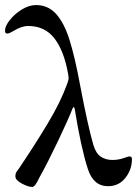

<svg xmlns="http://www.w3.org/2000/svg" viewBox="-40 -723 547 761"><path d="M21 -24Q21 -32 23 -37Q25 -42 28.5 -46Q32 -50 35 -55Q97 -147 148.5 -232.5Q200 -318 226 -390Q232 -405 232 -415Q232 -418 230 -430Q214 -521 176 -570.5Q138 -620 72 -620Q45 -620 13 -600Q-4 -590 -10 -590Q-16 -590 -18 -592.5Q-20 -595 -20 -603Q-20 -619 -1.5 -643Q17 -667 46 -685Q75 -703 103 -703Q151 -703 183 -667Q215 -631 236 -563.5Q257 -496 277 -388Q309 -220 330 -149Q340 -115 359.5 -102Q379 -89 405 -89Q429 -89 449 -96Q469 -103 472 -103Q483 -103 483 -93Q483 -51 457 -18Q431 15 388 15Q330 15 308 -54Q281 -137 256 -292Q255 -297 252.5 -298Q250 -299 248 -294Q230 -248 189 -162Q148 -76 116 -19Q99 18 88 18Q72 18 46.5 4.5Q21 -9 21 -24Z"/></svg>

Font: EB Garamond Medium
Style: Regular
Weight: 500
Designer: Georg Duffner and Octavio Pardo
Foundry: Georg Duffner
Version: Version 1.000